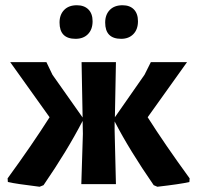

<svg xmlns="http://www.w3.org/2000/svg" viewBox="-20 -702 752 732"><path d="M273 -682Q301 -682 317 -666Q333 -650 333 -621Q333 -590 315.5 -572Q298 -554 268 -554Q207 -554 207 -616Q207 -646 224.5 -664Q242 -682 273 -682ZM447 -682Q475 -682 490.5 -666Q506 -650 506 -621Q506 -590 488.5 -572Q471 -554 442 -554Q381 -554 381 -616Q381 -646 398.5 -664Q416 -682 447 -682ZM131 10Q41 -1 10 -8L9 -22Q103 -151 169 -255L19 -465H157L180 -417L295 -254L291 -465H422L418 -255L531 -417L555 -465H693L543 -255Q609 -151 703 -22L702 -8Q667 0 580 10L566 4Q474 -129 417 -239V-205L422 0H290L296 -192L295 -241Q236 -127 146 4Z"/></svg>

Font: Alegreya Sans SC
Style: Bold
Weight: 700
Designer: Juan Pablo del Peral
Foundry: Huerta Tipografica
Version: Version 2.007